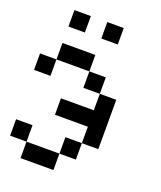

<svg xmlns="http://www.w3.org/2000/svg" viewBox="-177 -1110 1020 1219"><g transform="rotate(20 333.5 -500.0)"><path d="M333.3 -111.1V-222.2H444.4V-111.1ZM111.1 -555.6H0V-666.7H111.1ZM333.3 -666.7H111.1V-777.8H333.3ZM111.1 -111.1H0V-222.2H111.1ZM333.3 0H111.1V-111.1H333.3ZM444.4 -444.4V-555.6H555.6V-222.2H444.4V-333.3H222.2V-444.4ZM333.3 -555.6V-666.7H444.4V-555.6ZM222.2 -888.9H111.1V-1000H222.2ZM444.4 -888.9H333.3V-1000H444.4Z"/></g></svg>

Font: Pixeloid Sans
Style: Regular
Weight: 400
Designer: GGBotNet
Foundry: GGBotNet
Version: 0.5